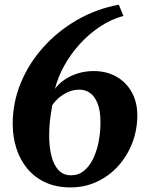

<svg xmlns="http://www.w3.org/2000/svg" viewBox="-20 -783 629 816"><path d="M280 13.5Q219 13.5 173 -7.8Q127 -29 96 -66.5Q65 -104 49.5 -152.8Q34 -201.5 34 -256.5Q34 -347.5 68.5 -431Q103 -514.5 164.8 -583Q226.5 -651.5 308.2 -698.5Q390 -745.5 485 -763L504.5 -715.5Q450.5 -700.5 403 -668.5Q355.5 -636.5 317 -593.5Q278.5 -550.5 252 -502Q225.5 -453.5 213.5 -405Q228 -426 252.8 -443.2Q277.5 -460.5 309.8 -470.8Q342 -481 378 -481Q433 -481 474.8 -457.2Q516.5 -433.5 540 -391.2Q563.5 -349 563.5 -293Q563.5 -230.5 542 -175Q520.5 -119.5 482.2 -77.2Q444 -35 392.2 -10.8Q340.5 13.5 280 13.5ZM282.5 -38Q313.5 -38 337 -57.2Q360.5 -76.5 376 -108.8Q391.5 -141 399.2 -181Q407 -221 407 -263Q407 -312.5 394.8 -343.2Q382.5 -374 362.5 -388Q342.5 -402 319 -402Q292 -402 269.5 -392Q247 -382 229.8 -366.8Q212.5 -351.5 202 -335.5Q198 -312.5 195 -291.2Q192 -270 190.5 -249.2Q189 -228.5 189 -206.5Q189 -160 198.2 -121.8Q207.5 -83.5 228 -60.8Q248.5 -38 282.5 -38Z"/></svg>

Font: Merriweather 60pt ExtraBold
Style: Italic
Weight: 800
Italic angle: -7.8°
Version: Version 2.101